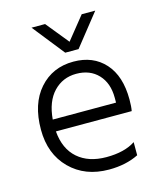

<svg xmlns="http://www.w3.org/2000/svg" viewBox="-108 -791 736 876"><g transform="rotate(-15 259.5 -353.5)"><path d="M439 -25Q379 5 299 5Q186 5 115.5 -65.5Q45 -136 45 -251Q45 -373 107 -443Q169 -513 268 -513Q361 -513 416 -452Q471 -391 471 -280Q471 -246 467 -226H109Q116 -142 167 -97.5Q218 -53 302 -53Q388 -53 439 -87ZM266 -456Q202 -456 159 -411Q116 -366 109 -282H408V-305Q408 -374 369.5 -415Q331 -456 266 -456ZM306 -562H243L124 -712H188L275 -605L361 -712H425Z"/></g></svg>

Font: Hind Guntur Light
Style: Regular
Weight: 300
Designer: Manushi Parikh, Hitesh Malaviya
Foundry: Indian Type Foundry
Version: Version 1.002;PS 1.0;hotconv 1.0.86;makeotf.lib2.5.63406; tt